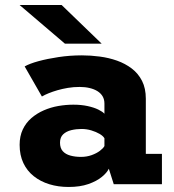

<svg xmlns="http://www.w3.org/2000/svg" viewBox="-20 -732 690 763"><path d="M252.5 11Q211.5 11 176.2 0.2Q141 -10.5 114.2 -31.8Q87.5 -53 72.8 -84.2Q58 -115.5 58 -156.5Q58 -191 70.5 -217.5Q83 -244 104.8 -262.8Q126.5 -281.5 154 -293.5Q181.5 -305.5 211.8 -310.8Q242 -316 271.5 -316Q303 -316 328.2 -310.5Q353.5 -305 370.8 -296.5Q388 -288 395 -280V-320.5Q395 -337 387.8 -349.2Q380.5 -361.5 367.2 -369.8Q354 -378 336 -382.2Q318 -386.5 297 -386.5Q272.5 -386.5 250 -382.8Q227.5 -379 208.5 -373.5Q189.5 -368 173.5 -361.5Q157.5 -355 146.5 -348.5L78 -468Q97 -479 132.5 -488.8Q168 -498.5 212.8 -505.2Q257.5 -512 305.5 -512Q340.5 -512 376.5 -507.2Q412.5 -502.5 445 -491Q477.5 -479.5 503.5 -459.8Q529.5 -440 544.5 -410.5Q559.5 -381 559.5 -339.5V-120.5H623.5V0H432L412.5 -61.5Q405 -45.5 384.5 -28.8Q364 -12 331 -0.5Q298 11 252.5 11ZM301.5 -108.5Q324.5 -108.5 344 -115.5Q363.5 -122.5 376.8 -132.5Q390 -142.5 395 -151.5V-182.5Q390 -191.5 376 -199.8Q362 -208 343 -213.8Q324 -219.5 304 -219.5Q283 -219.5 263.2 -214.8Q243.5 -210 231 -198.2Q218.5 -186.5 218.5 -165Q218.5 -143.5 229.5 -131.2Q240.5 -119 259.5 -113.8Q278.5 -108.5 301.5 -108.5ZM238 -558.5 58 -712H225L384 -558.5Z"/></svg>

Font: Trispace Thin
Style: Bold
Weight: 700
Version: Version 1.210